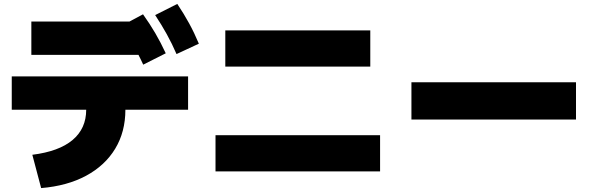

<svg xmlns="http://www.w3.org/2000/svg" viewBox="-20 -875 3040 980"><path d="M145 -85Q281 -102 350.5 -160.5Q420 -219 420 -315H40V-485H940V-315H620Q620 -202 568 -116Q516 -30 419.5 22Q323 74 190 85ZM140 -595V-765H710V-595ZM711 -545Q687 -598 659 -645Q631 -692 596 -741L710 -802Q745 -753 773 -705Q801 -657 826 -603ZM881 -599Q858 -652 831.5 -700Q805 -748 772 -798L885 -855Q919 -804 945.5 -755.5Q972 -707 995 -652Z M1080 0V-185H1920V0ZM1130 -535V-720H1870V-535Z M2080 -265V-455H2920V-265Z"/></svg>

Font: M PLUS 2 Black
Style: Regular
Weight: 900
Designer: Coji Morishita
Foundry: UNDERFOREST DESIGN
Version: Version 1.001